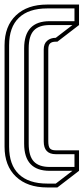

<svg xmlns="http://www.w3.org/2000/svg" viewBox="-20 -750 367 843"><path d="M187 73Q100 73 50 25.5Q0 -22 0 -106V-551Q0 -635 50 -682.5Q100 -730 187 -730H327V-640L232 -567H225Q208 -567 200 -559.5Q192 -552 192 -533V-130Q192 -106 199.5 -98Q207 -90 225 -90H327V0L232 73ZM198 0Q86 0 86 -119V-538Q86 -657 198 -657H307V-713H187Q106 -713 63 -672Q20 -631 20 -551V-106Q20 -26 63 15Q106 56 187 56H225L298 0ZM225 -73Q172 -73 172 -129V-533Q172 -558 187 -571Q202 -584 225 -584L298 -640H198Q151 -640 128.5 -616Q106 -592 106 -538V-119Q106 -65 128.5 -41Q151 -17 198 -17H307V-73Z"/></svg>

Font: Imposible
Style: Regular
Weight: 400
Designer: Rodrigo Fuenzalida
Foundry: fragTYPE
Version: Version 1.000